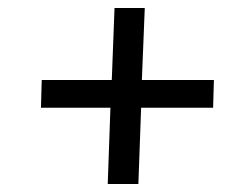

<svg xmlns="http://www.w3.org/2000/svg" viewBox="-20 -544 622 483"><path d="M335 -272.9 328.1 -81.1H251L257.8 -272.9H83L85 -342.8H261.2L268.1 -523.9H344.2L336.9 -342.8H518.1L516.1 -272.9Z"/></svg>

Font: Literata Book Medium
Style: Italic
Weight: 500
Italic angle: -3°
Designer: Latin by Veronika Burian and Jose Scaglione. Greek by Irene Vlachou. Cyrillic by Vera Evstafieva
Foundry: TypeTogether
Version: Version 1.003;PS 001.003;hotconv 1.0.88;makeotf.lib2.5.64775